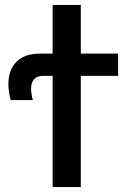

<svg xmlns="http://www.w3.org/2000/svg" viewBox="-20 -757 512 777"><path d="M193 -450H154Q130 -450 118 -436.5Q106 -423 106 -400Q106 -375 113 -352H23Q14 -388 14 -415Q14 -474 46.5 -507Q79 -540 143 -540H193V-737H307V-540H458V-450H307V0H193Z"/></svg>

Font: Noto Sans Display Medium Narrow
Style: Regular
Weight: 500
Width: 4
Designer: Monotype Design team
Foundry: Monotype Imaging Inc.
Version: Version 1.000